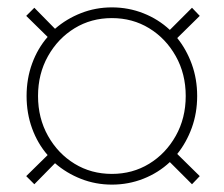

<svg xmlns="http://www.w3.org/2000/svg" viewBox="-20 -560 606 520"><path d="M73 -61 51 -83 109 -140Q82 -171 67 -212Q52 -253 52 -300Q52 -347 67 -388Q82 -429 109 -460L51 -517L73 -539L129 -482Q160 -509 199.5 -524.5Q239 -540 283 -540Q328 -540 368.5 -524Q409 -508 440 -479L500 -539L521 -517L460 -457Q485 -426 499.5 -386Q514 -346 514 -300Q514 -254 499.5 -214Q485 -174 460 -143L521 -83L500 -61L440 -121Q409 -92 368.5 -76Q328 -60 283 -60Q239 -60 199.5 -75.5Q160 -91 129 -118ZM83 -300Q83 -240 110 -192Q137 -144 182 -116.5Q227 -89 283 -89Q339 -89 384 -116.5Q429 -144 456 -192Q483 -240 483 -300Q483 -360 456 -408Q429 -456 384 -483.5Q339 -511 283 -511Q227 -511 182 -483.5Q137 -456 110 -408Q83 -360 83 -300Z"/></svg>

Font: Jost* Thin
Style: Regular
Weight: 200
Version: Version 3.7